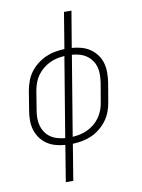

<svg xmlns="http://www.w3.org/2000/svg" viewBox="-101 -803 802 1086"><g transform="rotate(-10 300.0 -260.0)"><path d="M187 215 221 7Q193 5 166 -2.5Q139 -10 117 -25Q95 -40 79.5 -61.5Q64 -83 56 -109Q48 -135 48 -163.5Q48 -192 53 -220L71 -331Q76 -358 85.5 -384.5Q95 -411 112 -434Q129 -457 152.5 -475.5Q176 -494 202 -505.5Q228 -517 255.5 -522Q283 -527 310 -528L344 -735H387L352 -527Q381 -525 407.5 -517.5Q434 -510 456 -495Q478 -480 494 -458.5Q510 -437 517.5 -411Q525 -385 525 -356.5Q525 -328 521 -300L502 -189Q498 -162 488 -135.5Q478 -109 461 -86Q444 -63 421 -44.5Q398 -26 372 -14.5Q346 -3 318.5 2Q291 7 264 8L230 215ZM227 -31 303 -489Q281 -488 259 -483Q237 -478 216.5 -468Q196 -458 177.5 -442.5Q159 -427 145.5 -408Q132 -389 124.5 -367.5Q117 -346 113 -325L95 -214Q91 -191 91 -168.5Q91 -146 97 -125Q103 -104 115 -86.5Q127 -69 144.5 -57Q162 -45 183.5 -39Q205 -33 227 -31ZM270 -31Q292 -32 314 -37Q336 -42 357 -52Q378 -62 396.5 -77.5Q415 -93 428 -112Q441 -131 449 -152.5Q457 -174 460 -195L479 -306Q482 -329 482.5 -351.5Q483 -374 477 -395Q471 -416 458.5 -433.5Q446 -451 428.5 -463Q411 -475 390 -481Q369 -487 346 -489Z"/></g></svg>

Font: Iosevka SS04 XLt Ex Obl
Style: Regular
Weight: 200
Width: 7
Italic angle: -9°
Monospace: yes
Designer: Belleve Invis
Foundry: Belleve Invis
Version: Version 19.0.0; ttfautohint (v1.8.4)